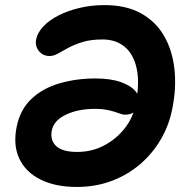

<svg xmlns="http://www.w3.org/2000/svg" viewBox="-20 -731 737 761"><path d="M284.4 10Q199.6 10 140.7 -19.3Q81.8 -48.6 56.5 -102.3Q31.2 -156 46.2 -229.2Q59.8 -296.8 104.7 -339.1Q149.6 -381.4 215.9 -400.7Q282.2 -420 358.4 -420Q418.2 -420 458.2 -405.9Q498.2 -391.8 516.9 -369.5Q535.6 -347.2 530.8 -323.2Q526.4 -300.2 513 -288.3Q499.6 -276.4 475.2 -276.4Q467 -276.4 457.1 -280.1Q447.2 -283.8 433.9 -288Q420.6 -292.2 402 -295.9Q383.4 -299.6 358.4 -299.6Q290 -299.6 241.8 -276.8Q193.6 -254 185.4 -214.4Q177.8 -175.8 202.3 -152.3Q226.8 -128.8 286.4 -128.8Q343.8 -128.8 392.4 -154.3Q441 -179.8 474.3 -222.3Q507.6 -264.8 517.6 -317.2Q534.2 -402.8 521.7 -459.7Q509.2 -516.6 474.1 -545.6Q439 -574.6 386.4 -574.6Q340.2 -574.6 307.6 -564.5Q275 -554.4 251.5 -541.8Q228 -529.2 210.4 -519.1Q192.8 -509 176.8 -509Q149.8 -509 133.9 -529.2Q118 -549.4 123.4 -575.6Q129 -602 151.9 -626.4Q174.8 -650.8 211.7 -669.7Q248.6 -688.6 295.5 -699.7Q342.4 -710.8 394.4 -710.8Q480.2 -710.8 539.1 -678Q598 -645.2 630.6 -588.2Q663.2 -531.2 671.4 -457.4Q679.6 -383.6 663.2 -301.6Q650.4 -234.8 617.1 -178Q583.8 -121.2 534 -79Q484.2 -36.8 421 -13.4Q357.8 10 284.4 10Z"/></svg>

Font: Shantell Sans Light
Style: Italic
Weight: 300
Italic angle: -11°
Designer: Stephen Nixon, Anya Danilova, Shantell Martin
Foundry: Arrow Type
Version: Version 1.008;[ac192a2d6]